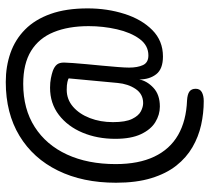

<svg xmlns="http://www.w3.org/2000/svg" viewBox="-50 -628 720 659"><g transform="rotate(-90 309.5 -298.0)"><path d="M292.5 41.8Q251.2 41.8 210.5 32.8Q169.8 23.7 134.2 3Q98.5 -17.7 71.1 -52.3Q43.7 -87 28 -138.2Q12.3 -189.5 12.3 -259.3Q12.3 -373.7 54.1 -458.7Q95.8 -543.7 173.4 -590.7Q251 -637.7 358 -637.7Q411.8 -637.7 457.9 -621.5Q504 -605.3 538.2 -571.4Q572.5 -537.5 591.6 -484.2Q610.7 -430.8 610.7 -356.7Q610.7 -289.2 591.8 -230.1Q573 -171 536.2 -134.6Q499.5 -98.2 445.7 -98.2Q402.7 -98.2 384.8 -121.2Q366.8 -144.2 366.8 -179.7Q361.8 -153 338.2 -130.9Q314.5 -108.8 273.8 -108.8Q245.7 -108.8 220.2 -124.4Q194.8 -140 178.9 -173.9Q163 -207.8 163 -261.8Q163 -323.8 184.4 -374.6Q205.8 -425.3 245.2 -455.5Q284.7 -485.7 338.5 -485.7Q356.5 -485.7 370.9 -482.8Q385.3 -480 396.3 -476.2Q411.3 -470.5 418.1 -461.9Q424.8 -453.3 424.8 -437.7Q424.8 -429 423.1 -406.7Q421.3 -384.3 419.2 -360.2Q416.8 -335.5 414.1 -306.4Q411.3 -277.3 409.4 -252.5Q407.5 -227.7 407.5 -214.5Q407.5 -185.3 416.1 -166.8Q424.7 -148.2 449.2 -148.2Q483.8 -148.2 506 -178.6Q528.2 -209 539 -256.2Q549.8 -303.5 549.8 -353.3Q549.8 -422.8 529.2 -473.2Q508.7 -523.7 464.8 -550.8Q421 -577.8 351.5 -577.8Q265.3 -577.8 203.7 -538.3Q142 -498.8 109.2 -427.6Q76.3 -356.3 76.3 -260.5Q76.3 -181.7 101.8 -128.1Q127.2 -74.5 176 -46.3Q224.8 -18.2 295 -15.5Q316 -14.2 325.4 -7.2Q334.8 -0.2 334.8 14.2Q334.8 29 322.9 35.4Q311 41.8 292.5 41.8ZM285.5 -166.2Q316.7 -166.2 334.1 -191.9Q351.5 -217.7 354.8 -253.8L370.5 -421.8Q367.5 -424 357.8 -426.2Q348 -428.5 331.3 -428.5Q298.2 -428.5 273.1 -406.8Q248 -385 234.2 -349Q220.3 -313 220.3 -269.8Q220.3 -226.5 231.3 -204.1Q242.3 -181.7 257.5 -173.9Q272.7 -166.2 285.5 -166.2Z"/></g></svg>

Font: Sono ExtraLight
Style: Regular
Weight: 200
Designer: Tyler Finck
Foundry: Tyler Finck
Version: Version 2.112